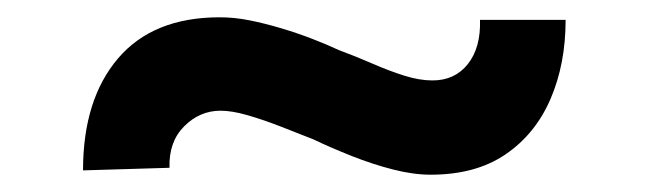

<svg xmlns="http://www.w3.org/2000/svg" viewBox="-20 -448 751 222"><path d="M478 -246Q458 -246 434.5 -252Q411 -258 387 -267.5Q363 -277 342 -287Q322 -295 302.5 -302.5Q283 -310 265.5 -315Q248 -320 235 -320Q211 -320 193 -302Q175 -284 176 -254L76 -251Q76 -333 116.5 -380.5Q157 -428 234 -428Q251 -428 268.5 -424.5Q286 -421 304.5 -415.5Q323 -410 340 -403.5Q357 -397 372 -390Q391 -383 410.5 -374.5Q430 -366 447.5 -360.5Q465 -355 480 -355Q506 -355 521 -374Q536 -393 535 -425H634Q634 -374 616.5 -333.5Q599 -293 564.5 -269.5Q530 -246 478 -246Z"/></svg>

Font: Lexend Giga Medium
Style: Regular
Weight: 500
Designer: Bonnie Shaver-Troup, Thomas Jockin
Foundry: Lexend
Version: Version 1.007